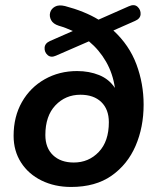

<svg xmlns="http://www.w3.org/2000/svg" viewBox="-20 -732 621 762"><path d="M262 10Q197 10 145 -15.5Q93 -41 63.5 -87Q34 -133 34 -193Q34 -269 67 -327Q100 -385 157.5 -417.5Q215 -450 286 -450Q334 -450 373.5 -434Q413 -418 436 -383Q428 -440 401 -487Q374 -534 333 -568L202 -511Q182 -502 169 -513.5Q156 -525 157 -542.5Q158 -560 178 -569L269 -609Q256 -615 241.5 -620.5Q227 -626 213 -630Q191 -637 183 -652Q175 -667 179 -682Q183 -697 198 -705.5Q213 -714 238 -708Q276 -698 309.5 -684.5Q343 -671 371 -654L491 -707Q513 -717 526 -705Q539 -693 538 -675.5Q537 -658 516 -649L430 -611Q493 -553 521.5 -476.5Q550 -400 550 -317Q550 -227 518 -153Q486 -79 422.5 -34.5Q359 10 262 10ZM273 -87Q332 -87 372 -129Q412 -171 412 -247Q412 -298 382 -327Q352 -356 299 -356Q240 -356 200 -314Q160 -272 160 -196Q160 -145 190.5 -116Q221 -87 273 -87Z"/></svg>

Font: Nunito
Style: Bold Italic
Weight: 700
Italic angle: -9°
Designer: Vernon Adams
Foundry: Vernon Adams
Version: Version 3.601; ttfautohint (v1.8.2.53-6de2)